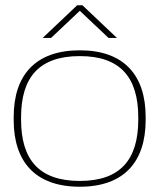

<svg xmlns="http://www.w3.org/2000/svg" viewBox="-20 -700 605 729"><path d="M32 -256V-244C32 -85 115 9 283 9C450 9 533 -85 533 -244V-256C533 -415 450 -509 283 -509C115 -509 32 -415 32 -256ZM60 -246V-254C60 -406 128 -487 283 -487C437 -487 505 -406 505 -254V-246C505 -94 437 -13 283 -13C128 -13 60 -94 60 -246ZM142 -556H174L283 -659L392 -556H424L293 -680H273Z"/></svg>

Font: LT Wave Thin
Style: Regular
Weight: 100
Designer: Daniel Lyons
Version: Version 2.5 (Glyphs App)